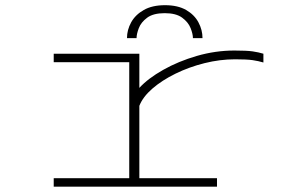

<svg xmlns="http://www.w3.org/2000/svg" viewBox="-20 -702 1140 722"><path d="M182 0V-32H466V-468H182V-500H504V-371.5Q536.5 -407 593.5 -439.2Q650.5 -471.5 720.5 -491.8Q790.5 -512 861.5 -512Q907.5 -512 930 -508.8Q952.5 -505.5 970.5 -500V-467Q952.5 -472.5 930.2 -475.8Q908 -479 864 -479Q807 -479 749 -464.5Q691 -450 640 -425Q589 -400 553 -368.8Q517 -337.5 504 -304V-32H796V0ZM600.5 -682.5Q648.5 -682.5 679.8 -664.5Q711 -646.5 726.2 -618Q741.5 -589.5 741.5 -558.5H705.5Q705.5 -574 696.8 -596.2Q688 -618.5 665 -635.5Q642 -652.5 599.5 -652.5Q556.5 -652.5 533.5 -635.5Q510.5 -618.5 502 -596.2Q493.5 -574 493.5 -558.5H457.5Q457.5 -589.5 473.2 -618Q489 -646.5 520.8 -664.5Q552.5 -682.5 600.5 -682.5Z"/></svg>

Font: Trispace Expanded Thin
Style: Regular
Weight: 100
Width: 7
Designer: Tyler Finck
Foundry: Etcetera Type Company
Version: Version 1.210; ttfautohint (v1.8.3)